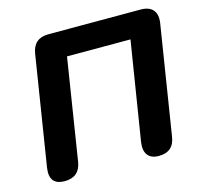

<svg xmlns="http://www.w3.org/2000/svg" viewBox="-104 -817 979 938"><g transform="rotate(-15 386.0 -348.0)"><path d="M111 9Q31 9 44 -77L132 -630Q144 -705 219 -705H686Q728 -705 747.5 -682.5Q767 -660 761 -618L673 -65Q662 9 587 9Q549 9 531.5 -13.5Q514 -36 520 -78L600 -577H279L198 -65Q186 9 111 9Z"/></g></svg>

Font: Nunito ExtraBold
Style: Italic
Weight: 800
Italic angle: -9°
Designer: Vernon Adams
Foundry: Vernon Adams
Version: Version 3.601; ttfautohint (v1.8.2.53-6de2)